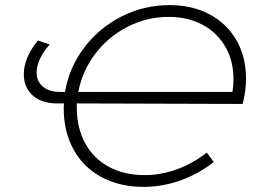

<svg xmlns="http://www.w3.org/2000/svg" viewBox="-20 -725 1006 750"><path d="M280 -321V-304Q280 -226 312.5 -166Q345 -106 405 -73.5Q465 -41 545 -41Q608 -41 670.5 -63.5Q733 -86 788 -129L815 -92Q753 -44 683 -19.5Q613 5 541 5Q448 5 377 -33Q306 -71 267.5 -140.5Q229 -210 229 -301Q229 -314 230 -321H204Q142 -321 107.5 -352.5Q73 -384 73 -435Q73 -499 128 -567L174 -551Q149 -523 136 -495Q123 -467 123 -442Q123 -408 147 -387Q171 -366 214 -366H234Q250 -461 308.5 -538.5Q367 -616 454.5 -660.5Q542 -705 642 -705Q732 -705 799.5 -668.5Q867 -632 904 -567Q941 -502 941 -418Q941 -370 928 -319ZM286 -366H888Q892 -389 892 -416Q892 -487 860.5 -542Q829 -597 771.5 -628Q714 -659 638 -659Q553 -659 477.5 -620Q402 -581 351.5 -514Q301 -447 286 -366Z"/></svg>

Font: Montserrat Alternates Light
Style: Italic
Weight: 300
Italic angle: -11.3°
Designer: Julieta Ulanovsky
Foundry: Julieta Ulanovsky
Version: Version 7.200